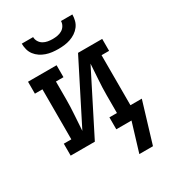

<svg xmlns="http://www.w3.org/2000/svg" viewBox="-222 -854 1045 1170"><g transform="rotate(-30 300.0 -269.5)"><path d="M300 -600Q279 -600 257.5 -602.5Q236 -605 215.5 -612Q195 -619 177 -631Q159 -643 146 -660Q133 -677 127.5 -698Q122 -719 122 -740H202Q202 -723 211 -708Q220 -693 234.5 -684.5Q249 -676 266 -673Q283 -670 300 -670Q317 -670 334 -673Q351 -676 365.5 -684.5Q380 -693 389 -708Q398 -723 398 -740H478Q478 -719 472.5 -698Q467 -677 454 -660Q441 -643 423 -631Q405 -619 384.5 -612Q364 -605 342.5 -602.5Q321 -600 300 -600ZM502 201H406L467 0H360V-84H413V-208Q413 -262 417 -316Q421 -370 424 -425L209 0H39V-84H92V-436H39V-520H240V-436H187V-312Q187 -258 183 -204Q179 -150 176 -95L391 -520H561V-436H508V-84H588Z"/></g></svg>

Font: Iosevka Etoile Medium
Style: Regular
Weight: 500
Designer: Belleve Invis
Foundry: Belleve Invis
Version: Version 22.1.2; ttfautohint (v1.8.4)